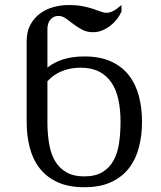

<svg xmlns="http://www.w3.org/2000/svg" viewBox="-20 -747 653 777"><path d="M87.9 -580.1Q87.9 -620.1 103.5 -647.9Q119.1 -675.8 143.6 -693.4Q168 -710.9 198 -718.8Q228 -726.6 256.8 -726.6Q292 -726.6 315.9 -721.7Q339.8 -716.8 357.2 -710.9Q374.5 -705.1 387 -700.2Q399.4 -695.3 411.6 -695.3Q423.8 -695.3 437.5 -702.1Q451.2 -709 471.7 -726.6V-700.2Q464.8 -684.6 453.4 -669.7Q441.9 -654.8 426.8 -643.1Q411.6 -631.3 393.8 -624Q376 -616.7 356.4 -616.7Q331.5 -616.7 312.3 -627Q293 -637.2 276.9 -649.7Q260.7 -662.1 246.3 -672.4Q231.9 -682.6 215.8 -682.6Q197.8 -682.6 184.8 -668.5Q171.9 -654.3 171.9 -629.4V-473.6Q199.2 -495.1 235.8 -506.8Q272.5 -518.6 321.3 -518.6Q384.8 -518.6 429.2 -498.3Q473.6 -478 501.5 -442.4Q529.3 -406.7 542 -358.6Q554.7 -310.5 554.7 -254.4Q554.7 -198.2 542 -149.9Q529.3 -101.6 501.5 -65.9Q473.6 -30.3 429.2 -9.8Q384.8 10.7 321.3 10.7Q257.3 10.7 212.9 -9.8Q168.5 -30.3 140.6 -65.9Q112.8 -101.6 100.3 -149.9Q87.9 -198.2 87.9 -254.4ZM467.8 -254.4Q467.8 -303.7 459 -344.2Q450.2 -384.8 430.7 -413.3Q411.1 -441.9 380.4 -457.5Q349.6 -473.1 305.7 -473.1Q266.1 -473.1 231.4 -459.5Q196.8 -445.8 171.9 -418V-254.4Q171.9 -207.5 178.5 -167Q185.1 -126.5 201.9 -96.9Q218.8 -67.4 247.8 -50.3Q276.9 -33.2 321.3 -33.2Q365.7 -33.2 394.3 -50.3Q422.9 -67.4 439.2 -96.9Q455.6 -126.5 461.7 -167Q467.8 -207.5 467.8 -254.4Z"/></svg>

Font: Arian AMU Serif
Style: Regular
Weight: 400
Designer: Ruben Hakobyan (Tarumian)
Foundry: Ruben Hakobyan (Tarumian)
Version: Version 1.002